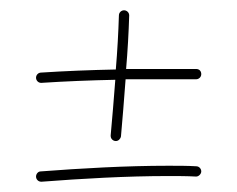

<svg xmlns="http://www.w3.org/2000/svg" viewBox="-20 -348 461 373"><path d="M205 -74C210 -74 214 -78 215 -83C218 -116 221 -154 224 -194C252 -194 280 -194 308 -194C326 -194 343 -194 361 -194C366 -194 371 -198 371 -204C371 -210 367 -214 361 -214C344 -214 326 -214 308 -214C280 -214 253 -214 225 -214C228 -249 230 -285 231 -318C231 -324 226 -328 221 -328C216 -328 211 -324 211 -318C210 -285 208 -249 205 -213C156 -212 106 -210 60 -207C54 -207 50 -202 50 -197C50 -192 54 -187 60 -187C106 -190 155 -192 204 -193C201 -154 198 -117 195 -85V-84C195 -78 200 -74 205 -74ZM60 5H61C139 -1 226 -6 307 -6C325 -6 343 -6 361 -5C366 -5 371 -10 371 -15C371 -20 367 -25 361 -25C344 -26 326 -26 307 -26C225 -26 138 -21 59 -15C54 -15 50 -10 50 -5C50 0 54 5 60 5Z"/></svg>

Font: Mistral SingleLine Outline
Style: Regular
Weight: 300
Designer: François Chastanet, Élisa Garzelli, Anais Alves, Morgane Autin
Foundry: institut supérieur des arts et du design Toulouse / isdaT
Version: Version 1.000;Glyphs 3.3 (3337)